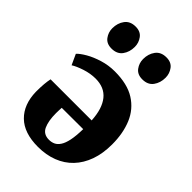

<svg xmlns="http://www.w3.org/2000/svg" viewBox="-241 -918 1034 1034"><g transform="rotate(45 276.0 -401.0)"><path d="M248.5 14Q142.5 14 87.8 -39.8Q33 -93.5 31 -188.5Q31 -223 33.2 -248Q35.5 -273 39.5 -291.5H352.5Q350 -334.5 339.8 -367Q329.5 -399.5 311.5 -421.8Q293.5 -444 267.8 -455Q242 -466 208.5 -466Q169.5 -466 129 -452.8Q88.5 -439.5 66 -425L38.5 -485Q53.5 -501.5 86.2 -520.5Q119 -539.5 163 -553Q207 -566.5 254 -566.5Q350 -566.5 408.8 -529.5Q467.5 -492.5 494.8 -427.5Q522 -362.5 522 -278Q522 -208.5 502.5 -154.2Q483 -100 447.2 -62.5Q411.5 -25 361 -5.5Q310.5 14 248.5 14ZM263.5 -55Q282.5 -55 298.2 -62.2Q314 -69.5 326.2 -88Q338.5 -106.5 345.5 -139.8Q352.5 -173 353.5 -226L190.5 -225.5Q190 -215 189.5 -204.8Q189 -194.5 189 -183.5Q189 -124.5 205 -89.8Q221 -55 263.5 -55ZM153.5 -640.5Q117 -640.5 98.5 -665.2Q80 -690 80 -721Q80 -760.5 100.8 -788.5Q121.5 -816.5 162.5 -816.5H163.5Q200 -816.5 218.5 -791.8Q237 -767 237 -735.5Q237 -696.5 216.5 -668.5Q196 -640.5 154.5 -640.5ZM388 -640.5Q351.5 -640.5 333 -665.2Q314.5 -690 314.5 -721Q314.5 -760.5 335.2 -788.5Q356 -816.5 397 -816.5H398Q434.5 -816.5 453 -791.8Q471.5 -767 471.5 -735.5Q471.5 -696.5 451 -668.5Q430.5 -640.5 389 -640.5Z"/></g></svg>

Font: Merriweather 20pt Black
Style: Regular
Weight: 900
Version: Version 2.100